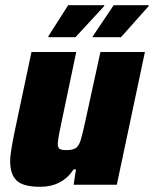

<svg xmlns="http://www.w3.org/2000/svg" viewBox="-20 -710 592 738"><path d="M19 -92Q19 -120 36 -203L101 -510H273L217 -243Q204 -185 202 -158Q202 -142 209.5 -137.5Q217 -133 236 -133Q260 -133 271.5 -141Q283 -149 290 -171Q297 -193 309 -249L366 -510H537L429 0H263L272 -59H263Q219 8 134 8Q70 8 44.5 -15.5Q19 -39 19 -92ZM166 -567V-571L242 -690H381L380 -686L270 -567ZM336 -567 337 -571 417 -690H552L551 -686L445 -567Z"/></svg>

Font: Saira Semi Condensed ExtraBold
Style: Italic
Weight: 800
Width: 4
Italic angle: -12°
Designer: Hector Gatti with collaboration of the Omnibus-Type team
Foundry: Omnibus-Type
Version: Version 1.001; ttfautohint (v1.8)